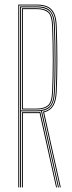

<svg xmlns="http://www.w3.org/2000/svg" viewBox="-20 -820 314 840"><path d="M60 0V-800H142Q168.2 -800 187 -791.8Q205.8 -783.5 216.2 -763.4Q226.8 -743.2 228 -707Q231.2 -624.2 231 -552.6Q230.8 -481 228 -418Q226.2 -378.5 213.2 -357Q200.2 -335.5 173 -328.5L246 0H242L168.2 -331.5Q196 -337.2 209.1 -357.9Q222.2 -378.5 224 -418.2Q226.8 -481.5 226.9 -553.8Q227 -626 224 -707Q222.8 -742.5 212.5 -761.8Q202.2 -781 184.4 -788.5Q166.5 -796 142 -796H64V0ZM76 0V-329H141Q145.2 -329 149 -329.2Q152.8 -329.5 156.5 -329.8L229.5 0H225.5L153.2 -325.5Q150.8 -325.2 147.6 -325.1Q144.5 -325 141 -325H80V0ZM68 0V-792H142Q166.2 -792 183.1 -784.8Q200 -777.5 209.4 -759.1Q218.8 -740.8 220 -706.8Q222.8 -630 222.9 -556.2Q223 -482.5 220 -418.2Q218.2 -377.5 204.8 -358.4Q191.2 -339.2 163.5 -334.8L237.8 0H233.8L159.5 -334Q154.8 -333.5 150 -333.2Q145.2 -333 141 -333H72V0ZM72 -337H141Q175.2 -337 194.5 -352.8Q213.8 -368.5 216 -418.5Q218.8 -481.5 218.9 -554.2Q219 -627 216 -706.5Q214.2 -756 195.2 -772Q176.2 -788 142 -788H72ZM76 -341V-784H142Q174.8 -784 192.5 -769Q210.2 -754 212 -706.5Q214.8 -629.2 214.9 -556Q215 -482.8 212 -418.5Q209.8 -369.2 191.1 -355.1Q172.5 -341 141 -341ZM80 -345H141Q171.5 -345 188.8 -358.5Q206 -372 208 -418.8Q210.8 -482 210.9 -554.5Q211 -627 208 -706.5Q206.2 -753.5 188.9 -766.8Q171.5 -780 142 -780H80Z"/></svg>

Font: Big Shoulders Inline Thin
Style: Regular
Weight: 100
Designer: Patric King
Foundry: XO Type Co
Version: Version 2.002